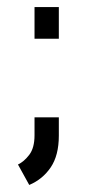

<svg xmlns="http://www.w3.org/2000/svg" viewBox="-20 -431 256 545"><path d="M147 -46Q147 10 124 44Q101 78 63 94L31 36Q48 28 63 8.5Q78 -11 78 -47V-98H147ZM78 -321V-411H147V-321Z"/></svg>

Font: Marvel
Style: Regular
Weight: 400
Designer: Carolina Trebol
Foundry: Carolina Trebol
Version: Version 1.001